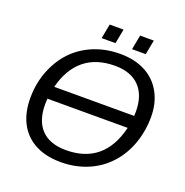

<svg xmlns="http://www.w3.org/2000/svg" viewBox="-147 -970 1072 1113"><g transform="rotate(20 389.0 -413.5)"><path d="M458 -698.2Q546.9 -698.2 613.8 -663.6Q679.7 -628.4 714.8 -564Q750 -499.5 750 -415.5Q750 -328.6 721.9 -249.5Q693.8 -170.4 639.6 -111.8Q585.4 -52.7 510 -21.5Q434.6 9.8 346.2 9.8Q244.6 9.8 174.8 -32.7Q116.2 -68.4 85.2 -131.3Q54.2 -194.3 54.2 -279.8Q54.2 -397 106 -494.6Q157.2 -592.3 249.5 -645.3Q341.8 -698.2 458 -698.2ZM453.6 -623Q337.9 -623 264.9 -563.2Q191.9 -503.4 162.6 -387.7H655.8L656.7 -413.6Q656.7 -514.6 603.8 -568.8Q550.8 -623 453.6 -623ZM350.6 -65.9Q585 -65.9 644 -309.6H148.9L147.5 -274.9Q147.5 -172.9 199.5 -119.4Q251.5 -65.9 350.6 -65.9ZM613.3 -836.9 596.2 -747.1H511.7L528.8 -836.9ZM426.8 -836.9 409.7 -747.1H324.2L341.3 -836.9Z"/></g></svg>

Font: Arimo
Style: Italic
Weight: 400
Italic angle: -12°
Designer: Steve Matteson
Foundry: Monotype Imaging Inc.
Version: Version 1.33